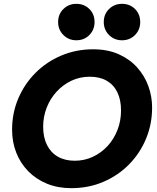

<svg xmlns="http://www.w3.org/2000/svg" viewBox="-20 -969 820 1001"><path d="M351 12Q282 12 225.5 -11Q169 -34 128 -75.5Q87 -117 65 -172.5Q43 -228 43 -293Q43 -380 75.5 -456Q108 -532 165.5 -589.5Q223 -647 300 -679.5Q377 -712 465 -712Q541 -712 598.5 -686.5Q656 -661 695 -617.5Q734 -574 753.5 -520Q773 -466 773 -408Q773 -322 741.5 -246Q710 -170 653 -112Q596 -54 519 -21Q442 12 351 12ZM370 -131Q420 -131 464 -151.5Q508 -172 541 -208Q574 -244 592.5 -291.5Q611 -339 611 -393Q611 -448 592 -487.5Q573 -527 536.5 -548Q500 -569 448 -569Q396 -569 352 -548Q308 -527 275 -491Q242 -455 223.5 -408Q205 -361 205 -308Q205 -253 225 -213Q245 -173 282 -152Q319 -131 370 -131ZM616 -759Q576 -759 548.5 -786.5Q521 -814 521 -854Q521 -895 548.5 -922Q576 -949 616 -949Q657 -949 684 -922Q711 -895 711 -854Q711 -814 684 -786.5Q657 -759 616 -759ZM378 -759Q338 -759 310.5 -786.5Q283 -814 283 -854Q283 -895 310.5 -922Q338 -949 378 -949Q419 -949 446 -922Q473 -895 473 -854Q473 -814 446 -786.5Q419 -759 378 -759Z"/></svg>

Font: Rethink Sans ExtraBold
Style: Italic
Weight: 800
Italic angle: -10°
Designer: The Rethink Sans project authors (Hans Thiessen). DM Sans designed by Colophon Foundry.
Foundry: Rethink Communications LLC
Version: Version 1.001